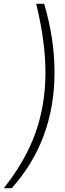

<svg xmlns="http://www.w3.org/2000/svg" viewBox="-92 -802 344 1018"><path d="M197 -418Q197 -58 -30 196H-72Q45 48 97 -100Q149 -248 149 -418Q149 -580 100 -782H142Q197 -598 197 -418Z"/></svg>

Font: Creato Display Light
Style: Italic
Weight: 300
Italic angle: -10°
Version: Version 1.000